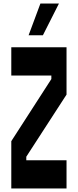

<svg xmlns="http://www.w3.org/2000/svg" viewBox="-20 -1068 440 1088"><path d="M357 0V-160H129V-180L357 -532V-800H44V-640H271V-620L44 -268V0ZM223 -868 314 -1048H209L142 -868Z"/></svg>

Font: Yard Headline
Style: Regular
Weight: 400
Monospace: yes
Designer: Roman Shamin
Foundry: Evil Martians
Version: Version 1.000